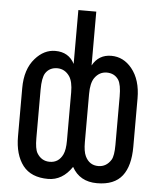

<svg xmlns="http://www.w3.org/2000/svg" viewBox="-53 -778 692 834"><g transform="rotate(5 293.0 -361.0)"><path d="M254.9 -732.4H333V-497.6Q359.9 -546.9 415 -546.9Q468.3 -546.9 504.9 -502Q544.4 -453.6 544.4 -372.1V-161.6Q544.4 -78.1 510.7 -34.7Q476.1 9.8 400.9 9.8Q325.2 9.8 291.5 -51.8Q250 9.8 187.5 9.8Q113.3 9.8 77.6 -36.1Q41.5 -83 41.5 -163.1V-373.5Q41.5 -456.1 83.5 -503.4Q121.6 -546.9 170.9 -546.9Q229.5 -546.9 254.9 -497.6ZM333 -373.5V-163.1Q333 -123 342.8 -102.5Q360.8 -64.9 399.9 -64.9Q435.1 -64.9 455.6 -97.7Q466.3 -115.7 466.3 -163.1V-373.5Q466.3 -425.8 453.1 -446.3Q435.5 -472.7 401.4 -472.7Q368.7 -472.2 348.6 -443.4Q333 -420.4 333 -373.5ZM254.9 -373.5Q254.9 -420.4 239.3 -443.4Q219.2 -472.2 186.5 -472.7Q152.3 -472.7 134.8 -446.3Q121.6 -425.8 121.6 -373.5V-163.1Q121.6 -115.7 132.3 -97.7Q151.9 -64.9 188 -64.9Q227.1 -64.9 245.1 -102.5Q254.9 -123 254.9 -163.1Z"/></g></svg>

Font: Consola Mono
Style: Book
Weight: 400
Monospace: yes
Version: Version 2.001